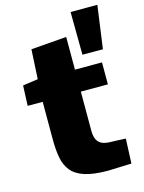

<svg xmlns="http://www.w3.org/2000/svg" viewBox="-122 -886 725 964"><g transform="rotate(-15 240.5 -404.0)"><path d="M318.4 4.9Q242.7 4.9 197 -10Q151.4 -24.9 128.2 -53.7Q105 -82.5 97.4 -124Q89.8 -165.5 89.8 -218.8V-414.1H11.7L16.1 -519L95.2 -530.3L103.5 -683.6L288.1 -698.2V-528.3H428.7V-414.1H288.1V-210.9Q288.1 -186 294.9 -168.7Q301.8 -151.4 317.4 -142.1Q333 -132.8 359.4 -131.3Q380.9 -130.9 402.3 -129.9Q423.8 -128.9 445.3 -127.9L439.9 0.5Q409.7 1.5 379.2 2.7Q348.6 3.9 318.4 4.9ZM343.8 -590.8 341.8 -813.5H481L450.2 -590.8Z"/></g></svg>

Font: Comme Black
Style: Regular
Weight: 900
Version: Version 1.000;gftools[0.9.27]